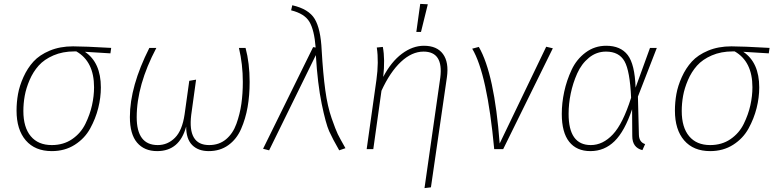

<svg xmlns="http://www.w3.org/2000/svg" viewBox="-20 -766 3991 986"><path d="M246 10Q160 10 112.5 -45Q65 -100 65 -198Q65 -241 72.5 -283Q80 -325 100.5 -370.5Q121 -416 152 -450Q183 -484 235.5 -506Q288 -528 355 -528Q412 -528 551 -520L547 -492L416 -500Q498 -445 498 -317Q498 -265 484.5 -211Q471 -157 443 -106Q415 -55 364 -22.5Q313 10 246 10ZM246 -21Q306 -21 350.5 -51.5Q395 -82 418.5 -130Q442 -178 452.5 -225.5Q463 -273 463 -318Q463 -450 372 -502H362Q302 -502 254.5 -481.5Q207 -461 178.5 -429Q150 -397 132 -355Q114 -313 107 -274Q100 -235 100 -196Q100 -112 138 -66.5Q176 -21 246 -21Z M787 10Q721 10 684 -33.5Q647 -77 647 -165Q647 -322 747 -520H783Q682 -329 682 -164Q682 -21 790 -21Q841 -21 878.5 -58.5Q916 -96 928 -179L952 -351L987 -357L962 -176Q943 -21 1054 -21Q1105 -21 1140.5 -50.5Q1176 -80 1194 -130Q1212 -180 1219.5 -232.5Q1227 -285 1227 -345Q1227 -436 1207 -520H1241Q1262 -442 1262 -345Q1262 -276 1251.5 -216Q1241 -156 1218 -103.5Q1195 -51 1152.5 -20.5Q1110 10 1052 10Q998 10 967 -21Q936 -52 936 -116Q902 10 787 10Z M1481 -739Q1565 -720 1596 -669Q1627 -618 1632 -507Q1639 -387 1650.5 -303Q1662 -219 1683 -159Q1704 -99 1714.5 -77.5Q1725 -56 1754 -5L1722 6Q1688 -53 1670.5 -92Q1653 -131 1632 -233Q1611 -335 1602 -483L1362 6L1331 -2L1588 -524L1601 -522Q1594 -612 1569 -654Q1544 -696 1475 -713Z M2138 -746 2177 -744 2142 -602H2118ZM2160 200 2241 -367Q2258 -501 2155 -501Q2095 -501 2039 -448.5Q1983 -396 1939 -300L1897 0H1863L1913 -355Q1926 -448 1915 -522L1946 -525Q1958 -462 1948 -371Q1989 -449 2044 -490Q2099 -531 2157 -531Q2224 -531 2255 -488.5Q2286 -446 2275 -369L2193 196Z M2439 -525Q2519 -387 2546 -29L2785 -526L2819 -518L2564 0H2518Q2482 -387 2405 -516Z M3093 -531Q3167 -531 3203.5 -483.5Q3240 -436 3244 -316L3318 -520H3353L3256 -270L3261 -74Q3262 -36 3293 -26L3279 5Q3227 -8 3227 -67L3226 -205Q3188 -92 3136 -41Q3084 10 3012 10Q2941 10 2903 -38Q2865 -86 2865 -181Q2865 -237 2877.5 -295Q2890 -353 2915.5 -407.5Q2941 -462 2987.5 -496.5Q3034 -531 3093 -531ZM3092 -501Q3043 -501 3004.5 -469.5Q2966 -438 2944 -388.5Q2922 -339 2911 -286Q2900 -233 2900 -181Q2900 -21 3014 -21Q3076 -21 3127.5 -76Q3179 -131 3221 -264Q3215 -402 3187 -451.5Q3159 -501 3092 -501Z M3627 10Q3541 10 3493.5 -45Q3446 -100 3446 -198Q3446 -241 3453.5 -283Q3461 -325 3481.5 -370.5Q3502 -416 3533 -450Q3564 -484 3616.5 -506Q3669 -528 3736 -528Q3793 -528 3932 -520L3928 -492L3797 -500Q3879 -445 3879 -317Q3879 -265 3865.5 -211Q3852 -157 3824 -106Q3796 -55 3745 -22.5Q3694 10 3627 10ZM3627 -21Q3687 -21 3731.5 -51.5Q3776 -82 3799.5 -130Q3823 -178 3833.5 -225.5Q3844 -273 3844 -318Q3844 -450 3753 -502H3743Q3683 -502 3635.5 -481.5Q3588 -461 3559.5 -429Q3531 -397 3513 -355Q3495 -313 3488 -274Q3481 -235 3481 -196Q3481 -112 3519 -66.5Q3557 -21 3627 -21Z"/></svg>

Font: Fira Sans UltraLight
Style: Italic
Weight: 200
Italic angle: -8°
Designer: Carrois Corporate & Edenspiekermann AG
Foundry: Carrois Corporate GbR & Edenspiekermann AG
Version: Version 4.203;PS 004.203;hotconv 1.0.88;makeotf.lib2.5.64775